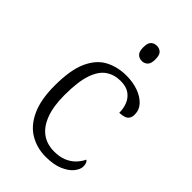

<svg xmlns="http://www.w3.org/2000/svg" viewBox="-228 -834 928 928"><g transform="rotate(45 236.0 -370.0)"><path d="M272 10Q212 10 163.5 -18.5Q115 -47 87 -108Q59 -169 59 -264Q59 -371 86.5 -432Q114 -493 162 -518.5Q210 -544 271 -544Q315 -544 351.5 -531Q388 -518 410 -494.5Q432 -471 432 -439Q432 -423 425.5 -412.5Q419 -402 406 -397.5Q393 -393 373 -392Q373 -423 362.5 -448.5Q352 -474 329.5 -490Q307 -506 269 -506Q226 -506 193.5 -484Q161 -462 143 -409.5Q125 -357 125 -265Q125 -190 144 -139Q163 -88 198 -62.5Q233 -37 283 -37Q319 -37 346 -48Q373 -59 391.5 -78Q410 -97 421 -120Q428 -114 431 -106Q434 -98 434 -86Q434 -66 416 -43.5Q398 -21 362 -5.5Q326 10 272 10ZM273 -646Q255 -646 243 -657.5Q231 -669 231 -698Q231 -728 243 -739Q255 -750 273 -750Q290 -750 302 -739Q314 -728 314 -698Q314 -669 302 -657.5Q290 -646 273 -646Z"/></g></svg>

Font: Noto Serif Khmer Light
Style: Regular
Weight: 300
Version: Version 2.003